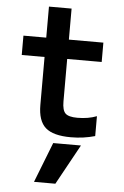

<svg xmlns="http://www.w3.org/2000/svg" viewBox="-62 -734 675 1048"><g transform="rotate(5 275.0 -210.0)"><path d="M282 270H165L251 50H403ZM344 10Q247 10 205 -27Q163 -64 163 -151V-414H38V-520H163V-690H287V-520H476V-414H287V-181Q287 -133 304.5 -116Q322 -99 370 -99Q400 -99 426.5 -103.5Q453 -108 476 -117V-8Q444 1 411.5 5.5Q379 10 344 10Z"/></g></svg>

Font: M PLUS Code Latin SemiExpanded SemiBold
Style: Regular
Weight: 600
Width: 6
Designer: Coji Morishita
Foundry: UNDERFOREST DESIGN
Version: Version 1.002; ttfautohint (v1.8.3)